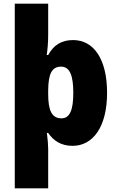

<svg xmlns="http://www.w3.org/2000/svg" viewBox="-20 -780 639 1040"><path d="M560 -277C560 -461 487 -563 376 -563C312 -563 270 -535 241 -482H233C237 -508 241 -545 241 -593V-760H60V240H241V26C241 5 238 -29 234 -60H241C269 -18 311 10 373 10C483 10 560 -92 560 -277ZM377 -277C377 -186 359 -139 313 -139C260 -139 241 -183 241 -271V-291C242 -379 260 -419 311 -419C358 -419 377 -371 377 -277Z"/></svg>

Font: Noto Sans Telugu SemiCondensed Black
Style: Regular
Weight: 900
Width: 4
Designer: Jelle Bosma - Monotype Design Team
Foundry: Monotype Imaging Inc.
Version: Version 2.005